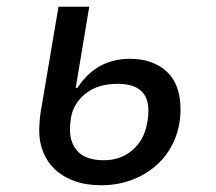

<svg xmlns="http://www.w3.org/2000/svg" viewBox="-20 -536 640 568"><path d="M279 12Q234 12 200 -0.5Q166 -13 143 -34.5Q120 -56 108 -85.5Q96 -115 96 -149Q96 -162 97.5 -181Q99 -200 104 -226L153 -516H244L204 -276H209Q265 -362 364 -362Q432 -362 473 -324.5Q514 -287 514 -212Q514 -165 497 -124Q480 -83 449 -53Q418 -23 374.5 -5.5Q331 12 279 12ZM287 -62Q338 -62 372.5 -92.5Q407 -123 415 -171Q417 -180 418 -190Q419 -200 419 -209Q419 -288 328 -288Q269 -288 233 -259Q197 -230 190 -188Q187 -170 187 -153Q187 -111 211.5 -86.5Q236 -62 287 -62Z"/></svg>

Font: IBM Plex Mono Text
Style: Italic
Weight: 450
Italic angle: -9°
Monospace: yes
Designer: Mike Abbink, Paul van der Laan, Pieter van Rosmalen
Foundry: Bold Monday
Version: Version 2.1